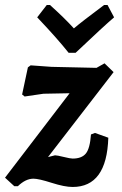

<svg xmlns="http://www.w3.org/2000/svg" viewBox="-40 -734 485 764"><path d="M388 -714 414 -665Q375 -632 261 -524H233Q187 -582 108 -665L146 -714H159Q217 -662 254 -621Q283 -646 374 -714ZM376 -482 412 -447 151 -109 179 -116Q187 -116 213.5 -109.5Q240 -103 249 -103Q285 -103 301.5 -123Q318 -143 322 -199L338 -205L391 -186Q385 10 249 10Q217 10 165.5 -6.5Q114 -23 93 -23Q62 -23 31 7H17L-20 -27L237 -363L133 -361L58 -350L48 -358L71 -466L82 -474L165 -468L344 -464Z"/></svg>

Font: Alegreya Sans SC
Style: Bold Italic
Weight: 700
Italic angle: -7°
Designer: Juan Pablo del Peral
Foundry: Huerta Tipografica
Version: Version 2.007